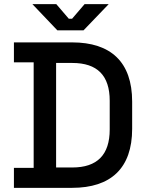

<svg xmlns="http://www.w3.org/2000/svg" viewBox="-20 -904 705 924"><path d="M47 0H327C513 0 616 -94 616 -284V-415C616 -606 513 -700 327 -700H47V-604H142V-96H47ZM136 -884 256 -758H382L503 -884H387L327 -814H311L251 -884ZM250 -98V-601H328C448 -601 508 -541 508 -419V-281C508 -159 448 -98 328 -98Z"/></svg>

Font: Meta Space Medium
Style: Regular
Weight: 500
Designer: Meta Pool / Florian Karsten
Foundry: Meta Pool / Florian Karsten
Version: Version 2.000;Glyphs 3.1.1 (3137)